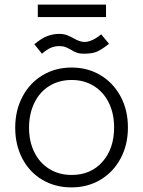

<svg xmlns="http://www.w3.org/2000/svg" viewBox="-20 -803 621 833"><path d="M46 -249Q46 -324 77.5 -383.5Q109 -443 164.5 -476.5Q220 -510 291 -510Q361 -510 416.5 -476.5Q472 -443 503.5 -384Q535 -325 535 -250Q535 -175 503.5 -116Q472 -57 416.5 -23.5Q361 10 290 10Q219 10 163.5 -23Q108 -56 77 -115Q46 -174 46 -249ZM475 -250Q475 -311 452 -357.5Q429 -404 387 -430Q345 -456 291 -456Q236 -456 194 -430Q152 -404 129 -356.5Q106 -309 106 -249Q106 -189 129 -142.5Q152 -96 194 -70Q236 -44 291 -44Q374 -44 424.5 -101Q475 -158 475 -250ZM236 -656Q255 -656 269 -651Q283 -646 301 -636Q327 -621 346 -621Q379 -621 419 -654L453 -613Q423 -589 402 -579.5Q381 -570 344 -570Q326 -570 314.5 -574Q303 -578 288 -587Q274 -595 263.5 -599Q253 -603 237 -603Q219 -603 202.5 -596.5Q186 -590 162 -570L129 -611Q160 -637 185.5 -646.5Q211 -656 236 -656ZM144 -783H440V-729H144Z"/></svg>

Font: Bellota
Style: Regular
Weight: 400
Designer: Kemie Guaida
Foundry: Kemie Guaida
Version: Version 4.001